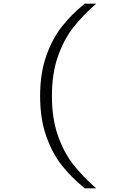

<svg xmlns="http://www.w3.org/2000/svg" viewBox="-20 -821 660 1041"><path d="M501.5 200H439.5Q369 143 316.2 76.8Q263.5 10.5 230.5 -83.5Q197.5 -177.5 197.5 -300.5Q197.5 -423 230.5 -517Q263.5 -611 316.2 -677.8Q369 -744.5 439.5 -801H501.5Q427.5 -736.5 376.2 -670.5Q325 -604.5 293.2 -513Q261.5 -421.5 261.5 -300.5Q261.5 -179.5 293.2 -88Q325 3.5 376.2 69.5Q427.5 135.5 501.5 200Z"/></svg>

Font: Monaspace Argon Var
Style: Regular
Weight: 400
Designer: Riley Cran and the Lettermatic Team
Version: Version 1.000 (Monaspace Argon Var)